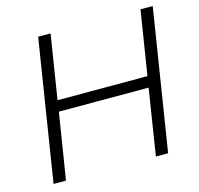

<svg xmlns="http://www.w3.org/2000/svg" viewBox="-103 -815 962 926"><g transform="rotate(-15 378.0 -352.5)"><path d="M53 0 165 -705H227L176 -385H625L676 -705H737L625 0H564L616 -330H168L115 0Z"/></g></svg>

Font: Nunito Sans Light
Style: Italic
Weight: 300
Italic angle: -9°
Designer: Vernon Adams
Foundry: Vernon Adams
Version: Version 3.006; ttfautohint (v1.8.3)